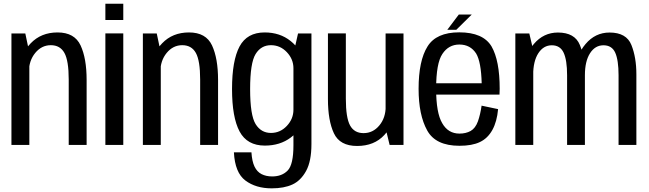

<svg xmlns="http://www.w3.org/2000/svg" viewBox="-20 -773 3461 1024"><path d="M41 0H136.5V-492.5L115 -594.5H41ZM346.5 0H442V-346.5Q442 -461.5 409.8 -530.8Q377.5 -600 287 -600Q199 -600 143.5 -541.8Q88 -483.5 88 -414L134 -388Q134 -449.5 168 -490.8Q202 -532 251 -532Q300.5 -532 323.5 -490.8Q346.5 -449.5 346.5 -348.5Z M542 0H637.5V-595H542ZM542 -753V-666.5H637.5V-753Z M742 0H837.5V-492.5L816 -594.5H742ZM1047.5 0H1143V-346.5Q1143 -461.5 1110.8 -530.8Q1078.5 -600 988 -600Q900 -600 844.5 -541.8Q789 -483.5 789 -414L835 -388Q835 -449.5 869 -490.8Q903 -532 952 -532Q1001.5 -532 1024.5 -490.8Q1047.5 -449.5 1047.5 -348.5Z M1429 231.5Q1495 231.5 1539.5 211Q1584 190.5 1612.5 138.8Q1641 87 1641 -5V-594.5H1569.5L1545 -486V2Q1545 105 1514.2 136.5Q1483.5 168 1431.5 168Q1399.5 168 1375.2 155.8Q1351 143.5 1337.5 115.5Q1324 87.5 1321 39.5H1227.5Q1233 148 1288.8 189.8Q1344.5 231.5 1429 231.5ZM1392.5 3.5Q1473.5 3.5 1530.8 -39.5Q1588 -82.5 1588 -138.5L1545 -188Q1545 -139 1509.8 -101.5Q1474.5 -64 1425 -64Q1372.5 -64 1343.2 -111.2Q1314 -158.5 1314 -298Q1314 -437.5 1343.2 -484.8Q1372.5 -532 1425 -532Q1474.5 -532 1509.8 -494.8Q1545 -457.5 1545 -409L1587 -455Q1587 -508.5 1530 -554.2Q1473 -600 1391.5 -600Q1297.5 -600 1257.5 -525Q1217.5 -450 1217.5 -298.5Q1217.5 -147 1257.8 -71.8Q1298 3.5 1392.5 3.5Z M2058 0H2132V-594.5H2036.5V-88.5ZM1824.5 -595H1729V-244.5Q1729 -130 1760.8 -62.2Q1792.5 5.5 1884.5 5.5Q1976 5.5 2030 -53.2Q2084 -112 2084 -180.5L2037 -206Q2037 -144.5 2003 -103.8Q1969 -63 1919 -63Q1869.5 -63 1847 -104Q1824.5 -145 1824.5 -246.5Z M2430.5 4.5V-60.5Q2370 -60.5 2338.5 -116Q2306 -170.5 2306 -299Q2306 -436.5 2339.5 -485.5Q2372.5 -535.5 2430 -535.5Q2488.5 -535.5 2519.5 -487.5Q2546 -443 2549 -329H2296V-268.5H2644Q2645 -283 2645 -299.5Q2645 -450 2601.5 -525.5Q2556.5 -600.5 2429.5 -600.5Q2306.5 -600.5 2260 -525Q2212.5 -449.5 2212.5 -299Q2212.5 -159.5 2258.5 -77Q2303.5 4.5 2430.5 4.5ZM2430.5 -60.5V4.5Q2498 4.5 2539.5 -15.5Q2581 -35 2606 -80Q2630.5 -124.5 2636.5 -191L2548.5 -209.5Q2542 -163.5 2529 -126Q2515.5 -89 2490 -74.5Q2464.5 -60.5 2430.5 -60.5ZM2365.5 -614H2413.5L2496 -695.5H2427Z M2728.5 0H2824V-505L2803 -594.5H2728.5ZM3004.5 0H3099.5V-376.5Q3099.5 -467 3072.5 -533.2Q3045.5 -599.5 2955.5 -599.5Q2879 -599.5 2827.2 -538.5Q2775.5 -477.5 2775.5 -400.5L2823.5 -372Q2823.5 -446.5 2851 -489Q2878.5 -531.5 2923 -531.5Q2967.5 -531.5 2986 -492Q3004.5 -452.5 3004.5 -371.5ZM3279 0H3374V-376.5Q3374 -466.5 3347.5 -533Q3321 -599.5 3231 -599.5Q3154.5 -599.5 3102.8 -538Q3051 -476.5 3051 -400.5L3099.5 -372Q3099.5 -446.5 3126.8 -489Q3154 -531.5 3198.5 -531.5Q3243.5 -531.5 3261.2 -492Q3279 -452.5 3279 -371.5Z"/></svg>

Font: Anybody SemiCondensed
Style: Regular
Weight: 400
Width: 4
Version: Version 1.113;gftools[0.9.25]